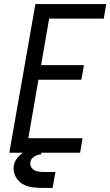

<svg xmlns="http://www.w3.org/2000/svg" viewBox="-20 -755 545 949"><path d="M26 0 155 -735H505L493 -663H223L183 -433H395L382 -361H170L120 -72H388L376 0ZM194 174Q166 174 139 170.5Q112 167 90 153.5Q68 140 56 115.5Q44 91 48 64Q53 35 76.5 13.5Q100 -8 128 -15.5Q156 -23 184 -23V8Q167 8 150 18.5Q133 29 130 46Q127 62 137 75Q147 88 162.5 91.5Q178 95 194 95H254L240 174Z"/></svg>

Font: Iosevka SS08
Style: Italic
Weight: 400
Italic angle: -10°
Monospace: yes
Designer: Belleve Invis
Foundry: Belleve Invis
Version: 2.1.0; ttfautohint (v1.8.2)